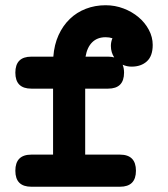

<svg xmlns="http://www.w3.org/2000/svg" viewBox="-20 -667 642 733"><path d="M182.6 -76.7V-328.6H99.6Q38.6 -328.6 38.6 -389.6Q38.6 -450.7 99.6 -450.7H183.6Q187 -496.6 203.6 -533Q220.2 -569.3 246.6 -594.7Q272.9 -620.1 307.9 -633.5Q342.8 -647 383.3 -647Q419.4 -647 451.9 -634.5Q484.4 -622.1 509 -601.3Q533.7 -580.6 548.3 -553Q563 -525.4 563 -495.6Q563 -453.1 540.8 -432.9Q518.6 -412.6 482.4 -412.6Q464.4 -412.6 448.2 -419.9Q453.6 -406.7 453.6 -389.6Q453.6 -328.6 392.6 -328.6H305.2V-76.7H438Q499 -76.7 499 -15.1Q499 45.9 438 45.9H99.6Q38.6 45.9 38.6 -15.1Q38.6 -76.7 99.6 -76.7ZM392.6 -450.7Q405.8 -450.7 416 -447.8Q410.2 -456.5 406.7 -467.8Q403.3 -479 403.3 -491.7Q403.3 -506.8 409.2 -521Q397.5 -524.9 383.3 -524.9Q351.6 -524.9 332 -505.6Q312.5 -486.3 306.6 -450.7Z"/></svg>

Font: Erica Type
Style: Bold
Weight: 700
Designer: Peter Wiegel
Foundry: Peter Wiegel
Version: Version 1.000 2010 initial release